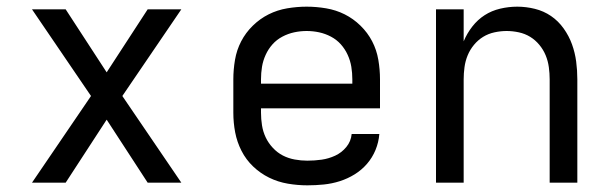

<svg xmlns="http://www.w3.org/2000/svg" viewBox="-20 -548 1840 576"><path d="M76 0 253 -260 76 -520H177L300 -331L423 -520H524L347 -260L524 0H423L300 -189L177 0Z M902 8Q873 8 843.5 3Q814 -2 787.5 -15Q761 -28 739.5 -48.5Q718 -69 704.5 -95.5Q691 -122 685.5 -151Q680 -180 680 -210V-310Q680 -339 685 -368.5Q690 -398 703.5 -424Q717 -450 738.5 -471Q760 -492 786 -505Q812 -518 841.5 -523Q871 -528 900 -528Q929 -528 958.5 -523Q988 -518 1014 -505Q1040 -492 1061.5 -471Q1083 -450 1096.5 -424Q1110 -398 1115 -368.5Q1120 -339 1120 -310V-223H763V-210Q763 -191 766 -172Q769 -153 777 -136Q785 -119 798.5 -104.5Q812 -90 828.5 -81.5Q845 -73 864 -69.5Q883 -66 902 -66Q924 -66 945 -69Q966 -72 985.5 -81Q1005 -90 1019 -107Q1033 -124 1035 -146H1118Q1116 -121 1106.5 -98Q1097 -75 1081 -56.5Q1065 -38 1044 -25Q1023 -12 999.5 -4.5Q976 3 951.5 5.5Q927 8 902 8ZM763 -297H1037V-310Q1037 -329 1034 -347.5Q1031 -366 1023 -383.5Q1015 -401 1002.5 -415Q990 -429 973 -438Q956 -447 937.5 -451Q919 -455 900 -455Q881 -455 862.5 -451Q844 -447 827 -438Q810 -429 797.5 -415Q785 -401 777 -383.5Q769 -366 766 -347.5Q763 -329 763 -310Z M1288 0V-520H1371V-424Q1381 -448 1397 -468.5Q1413 -489 1434 -502.5Q1455 -516 1480.5 -522Q1506 -528 1532 -528Q1558 -528 1584.5 -521.5Q1611 -515 1633 -500Q1655 -485 1671 -462.5Q1687 -440 1696 -415Q1705 -390 1708.5 -363.5Q1712 -337 1712 -310V0H1629V-310Q1629 -328 1626.5 -346.5Q1624 -365 1617 -382Q1610 -399 1598 -413.5Q1586 -428 1570.5 -437.5Q1555 -447 1536.5 -451Q1518 -455 1500 -455Q1482 -455 1463.5 -451Q1445 -447 1429.5 -437.5Q1414 -428 1402 -413.5Q1390 -399 1383 -382Q1376 -365 1373.5 -346.5Q1371 -328 1371 -310V0Z"/></svg>

Font: Iosevka Fixed Extended
Style: Regular
Weight: 400
Width: 7
Monospace: yes
Designer: Belleve Invis
Foundry: Belleve Invis
Version: Version 24.1.1; ttfautohint (v1.8.4)